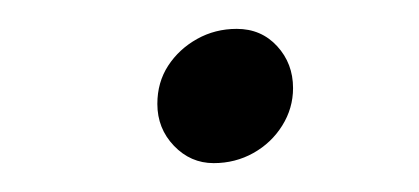

<svg xmlns="http://www.w3.org/2000/svg" viewBox="-20 -350 290 133"><path d="M128 -237Q112 -237 100.5 -249Q89 -261 89 -278Q89 -293 96.5 -304.5Q104 -316 116.5 -323Q129 -330 144 -330Q161 -330 172 -318Q183 -306 183 -289Q183 -275 175.5 -263Q168 -251 155.5 -244Q143 -237 128 -237Z"/></svg>

Font: Red Hat Text
Style: Italic
Weight: 300
Italic angle: -12°
Designer: Pentagram, MCKL
Foundry: Pentagram, MCKL
Version: Version 1.023